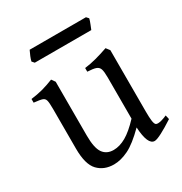

<svg xmlns="http://www.w3.org/2000/svg" viewBox="-155 -753 840 884"><g transform="rotate(-30 265.0 -311.0)"><path d="M373.5 -81.1Q317.9 -25.4 276.9 -5.4Q235.8 14.6 199.2 14.6Q147 14.6 115 -18.8Q83 -52.2 83 -136.2V-347.2Q83 -380.9 79.6 -393.1Q76.2 -405.3 64.7 -409.4Q53.2 -413.6 20 -417V-436.5Q54.2 -440.9 81.8 -448.2Q109.4 -455.6 142.6 -468.8L156.2 -449.7V-163.1Q156.2 -97.7 175 -70.8Q193.8 -43.9 231 -43.9Q263.2 -43.9 297.4 -63.5Q331.5 -83 373.5 -127.9V-347.2Q373.5 -377.9 368.9 -391.6Q364.3 -405.3 350.6 -410.4Q336.9 -415.5 305.2 -417V-436.5Q336.4 -440.4 366.5 -448.5Q396.5 -456.5 432.1 -468.8L446.8 -449.7V-124Q446.8 -91.8 449.2 -73.5Q451.7 -55.2 458 -50.8Q461.9 -48.3 468.8 -48.3Q485.8 -48.3 517.1 -62L522 -40Q483.9 -15.1 455.3 -0.2Q426.8 14.6 415 14.6Q378.9 14.6 373.5 -81.1ZM116.7 -573.7 106 -585.9Q107.9 -595.7 114 -610.6Q120.1 -625.5 126 -637.2H425.3L436 -625.5Q433.6 -614.3 426 -595.9Q418.5 -577.6 417 -573.7Z"/></g></svg>

Font: David Libre
Style: Regular
Weight: 400
Version: Version 1.000